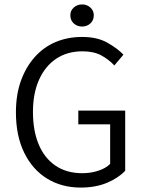

<svg xmlns="http://www.w3.org/2000/svg" viewBox="-20 -836 654 868"><path d="M345 12Q259 12 193 -28.5Q127 -69 89.5 -145.5Q52 -222 52 -328Q52 -408 74.5 -470.5Q97 -533 137 -578Q177 -623 231.5 -646Q286 -669 351 -669Q419 -669 464.5 -643.5Q510 -618 538 -589L497 -540Q472 -567 438 -585.5Q404 -604 353 -604Q284 -604 234 -570.5Q184 -537 156.5 -475.5Q129 -414 129 -330Q129 -245 155 -183Q181 -121 231 -87Q281 -53 352 -53Q390 -53 424 -64Q458 -75 478 -95V-274H334V-336H546V-64Q515 -31 463.5 -9.5Q412 12 345 12ZM351 -716Q329 -716 313.5 -730Q298 -744 298 -767Q298 -788 313.5 -802Q329 -816 351 -816Q373 -816 388.5 -802Q404 -788 404 -767Q404 -744 388.5 -730Q373 -716 351 -716Z"/></svg>

Font: Assistant ExtraLight
Style: Regular
Weight: 400
Version: Version 3.000